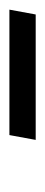

<svg xmlns="http://www.w3.org/2000/svg" viewBox="132 -874 94 398"><g transform="rotate(-90 179.0 -675.0)"><path d="M88 -648H348L358 -702.5H98Z"/></g></svg>

Font: Anybody Condensed
Style: Bold Italic
Weight: 700
Width: 3
Italic angle: -10°
Version: Version 1.113;gftools[0.9.25]